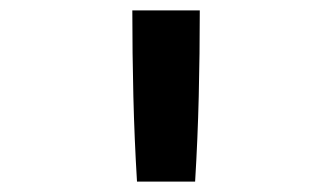

<svg xmlns="http://www.w3.org/2000/svg" viewBox="-20 -792 640 370"><path d="M244 -442Q239 -524 237 -606.5Q235 -689 235 -772H365Q365 -689 363 -606.5Q361 -524 356 -442Z"/></svg>

Font: Iosevka Plex Etoile
Style: Bold
Weight: 700
Designer: Belleve Invis
Foundry: Belleve Invis
Version: Version 25.1.1; ttfautohint (v1.8.4)